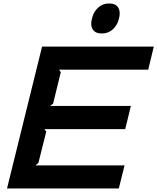

<svg xmlns="http://www.w3.org/2000/svg" viewBox="-20 -1076 898 1096"><path d="M690.9 -131.8 658.2 0H20L220.2 -810.1H857.9L826.2 -678.2H316.9L327.1 -664.1L283.2 -484.9L266.1 -471.2H727.1L694.8 -338.9H232.9L244.1 -325.2L199.2 -146L182.1 -131.8ZM659.2 -970.2Q649.9 -931.6 623.8 -908.2Q597.7 -884.8 561 -884.8Q523.9 -884.8 509.3 -908.4Q494.6 -932.1 504.9 -970.2Q514.2 -1009.3 540.3 -1032.7Q566.4 -1056.2 603 -1056.2Q640.1 -1056.2 654.8 -1032.7Q669.4 -1009.3 659.2 -970.2Z"/></svg>

Font: Sinkin Sans 600 SemiBold Italic
Style: Regular
Weight: 600
Italic angle: -112°
Designer: Keith Bates
Foundry: K-Type
Version: Sinkin Sans (version 1.0)  by Keith Bates   •   © 2014   www